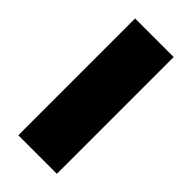

<svg xmlns="http://www.w3.org/2000/svg" viewBox="-182 -568 637 637"><g transform="rotate(45 136.5 -249.0)"><path d="M227 25H46V-523H227Z"/></g></svg>

Font: Gmarket Sans TTF Bold
Style: Regular
Weight: 700
Designer: Creative Director : Sungho Lee; Art Director : Kiwoong Choi; Project Manager : Sori Yang, Jongwook Yoon; Font Designer :
Foundry: Sandoll Inc.
Version: Version 1.000;hotconv 1.0.109;makeotfexe 2.5.65596